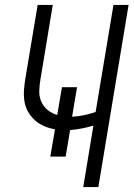

<svg xmlns="http://www.w3.org/2000/svg" viewBox="-20 -755 540 775"><path d="M316 0 357 -248Q334 -241 310 -236.5Q286 -232 263 -230L245 -123H183L202 -233Q179 -237 158 -246Q137 -255 120.5 -270Q104 -285 93 -304.5Q82 -324 78.5 -347Q75 -370 77 -394Q79 -418 83 -442L132 -735H193L143 -433Q139 -410 138.5 -387Q138 -364 147 -344Q156 -324 173 -310.5Q190 -297 211 -291L230 -403H291L271 -284Q295 -285 319 -290Q343 -295 366 -303L438 -735H499L377 0Z"/></svg>

Font: Iosevka SS04 Light
Style: Italic
Weight: 300
Italic angle: -9°
Monospace: yes
Designer: Belleve Invis
Foundry: Belleve Invis
Version: Version 19.0.0; ttfautohint (v1.8.4)